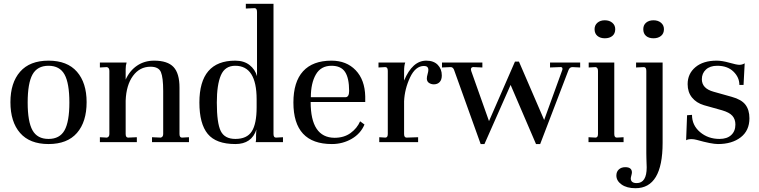

<svg xmlns="http://www.w3.org/2000/svg" viewBox="-20 -750 4007 1013"><path d="M35 -211Q35 -313 86 -371.5Q137 -430 236 -430Q335 -430 386 -371.5Q437 -313 437 -211Q437 -107 386 -48.5Q335 10 236 10Q137 10 86 -48.5Q35 -107 35 -211ZM126 -209Q126 -108 151.5 -62.5Q177 -17 236 -17Q295 -17 320.5 -62.5Q346 -108 346 -209Q346 -311 320.5 -357Q295 -403 236 -403Q177 -403 151.5 -357Q126 -311 126 -209Z M940 -24 977 -26V0H782V-26L828 -24Q841 -27 841 -43V-270Q841 -341 829 -369.5Q817 -398 774 -398Q717 -398 681.5 -349.5Q646 -301 643 -219V-43Q643 -24 656 -24L702 -26V0H507V-26L544 -24Q557 -27 557 -43V-376Q557 -393 544 -396L507 -394V-420H648Q643 -405 643 -385V-330Q664 -377 703 -403.5Q742 -430 793 -430Q864 -430 895.5 -396.5Q927 -363 927 -288V-43Q927 -24 940 -24Z M1032 -209Q1032 -430 1221 -430Q1267 -430 1296.5 -407Q1326 -384 1336 -348V-687Q1336 -707 1323 -707L1277 -705V-730H1423V-43Q1423 -24 1436 -24L1473 -26V0H1329Q1331 -8 1331 -16V-38Q1331 -46 1332 -56L1333 -67Q1308 10 1222 10Q1120 10 1076 -43.5Q1032 -97 1032 -209ZM1124 -209Q1124 -101 1144.5 -59Q1165 -17 1222 -17Q1283 -17 1308.5 -57Q1334 -97 1334 -184V-226Q1334 -403 1221 -403Q1167 -403 1145.5 -353Q1124 -303 1124 -209Z M1729 -430Q1808 -430 1856.5 -379.5Q1905 -329 1907 -241V-212H1619Q1619 -24 1745 -23Q1795 -23 1829.5 -48Q1864 -73 1880 -110L1903 -93Q1883 -45 1835.5 -17.5Q1788 10 1731 10Q1528 10 1528 -209Q1528 -318 1579 -374Q1630 -430 1729 -430ZM1729 -403Q1673 -403 1646.5 -357Q1620 -311 1620 -237H1802Q1822 -237 1822 -270Q1822 -338 1800.5 -370.5Q1779 -403 1729 -403Z M2229 -430Q2268 -430 2289.5 -408Q2311 -386 2311 -352Q2311 -329 2299.5 -317Q2288 -305 2269 -305Q2255 -305 2243.5 -312.5Q2232 -320 2232 -336Q2232 -345 2236 -359Q2240 -373 2240 -381Q2240 -402 2217 -402Q2172 -402 2143.5 -341.5Q2115 -281 2112 -216V-43Q2112 -24 2125 -24L2186 -26V0H1981V-26L2013 -24Q2026 -24 2026 -43V-376Q2026 -396 2013 -396L1977 -394V-420H2118Q2112 -404 2112 -374V-325Q2156 -430 2229 -430Z M2882 -420H3041V-394L3000 -396Q2985 -396 2979 -379L2830 10H2808L2674 -302L2536 10H2516L2375 -383Q2369 -396 2358 -396L2312 -394V-420H2525V-394L2481 -396Q2470 -397 2466.5 -391Q2463 -385 2466 -376L2560 -111L2697 -425H2718L2851 -117L2946 -379Q2949 -385 2947 -391Q2945 -397 2935 -396L2882 -394Z M3226 -596Q3226 -573 3211 -560.5Q3196 -548 3171 -548Q3147 -548 3132 -560.5Q3117 -573 3117 -596Q3117 -617 3132 -630Q3147 -643 3171 -643Q3195 -643 3210.5 -630Q3226 -617 3226 -596ZM3221 -420V-43Q3221 -24 3234 -24L3270 -26V0H3085V-26L3122 -24Q3135 -24 3135 -43V-376Q3135 -393 3123 -396L3086 -394V-420Z M3483 -596Q3483 -573 3467.5 -560.5Q3452 -548 3428 -548Q3403 -548 3388.5 -560.5Q3374 -573 3374 -596Q3374 -618 3389 -630.5Q3404 -643 3428 -643Q3452 -643 3467.5 -630Q3483 -617 3483 -596ZM3476 -420V4Q3476 243 3333 243Q3287 243 3259.5 223.5Q3232 204 3232 176Q3232 156 3245 144Q3258 132 3279 132Q3314 132 3314 160Q3314 165 3311 176Q3308 187 3308 191Q3308 216 3339 216Q3392 216 3392 133Q3392 132 3391.5 118.5Q3391 105 3390.5 87.5Q3390 70 3390 59V-376Q3390 -396 3377 -396L3336 -394V-420Z M3600 -10 3605 -142 3631 -144Q3631 -89 3673.5 -53Q3716 -17 3776 -17Q3816 -17 3838 -37.5Q3860 -58 3860 -93Q3860 -121 3844 -139Q3828 -157 3790 -168L3694 -195Q3654 -207 3631 -235.5Q3608 -264 3608 -306Q3608 -361 3649 -395.5Q3690 -430 3761 -430Q3790 -430 3828.5 -419Q3867 -408 3881 -408Q3896 -408 3909 -416L3903 -302H3881Q3881 -342 3849.5 -372.5Q3818 -403 3764 -403Q3726 -403 3704.5 -383Q3683 -363 3683 -332Q3683 -283 3745 -266L3841 -239Q3892 -225 3913 -197.5Q3934 -170 3934 -126Q3934 -61 3888 -25.5Q3842 10 3768 10Q3734 10 3656 -12Q3641 -16 3629 -16Q3609 -16 3600 -10Z"/></svg>

Font: Unna
Style: Regular
Weight: 400
Designer: Jorge de Buen U.
Foundry: Omnibus-Type
Version: Version 2.006;PS 002.006;hotconv 1.0.70;makeotf.lib2.5.58329